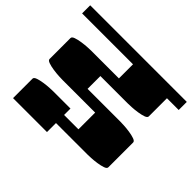

<svg xmlns="http://www.w3.org/2000/svg" viewBox="-150 -836 1040 1040"><g transform="rotate(45 370.0 -315.5)"><path d="M0 -579V-641H740V-579H650V-440Q650 -430 633 -424Q616 -418 592.5 -414.5Q569 -411 548.5 -410Q528 -409 520 -409H310V-311H560Q568 -311 588.5 -310Q609 -309 632.5 -305.5Q656 -302 673 -296Q690 -290 690 -280V-90Q690 -80 673 -74Q656 -68 632.5 -64.5Q609 -61 588.5 -60Q568 -59 560 -59H320V10H60V-139Q60 -149 77 -155Q94 -161 117.5 -164.5Q141 -168 161.5 -169Q182 -170 190 -170H320V-121H430V-249H180Q172 -249 151.5 -250Q131 -251 107.5 -254.5Q84 -258 67 -264Q50 -270 50 -280V-440Q50 -450 67 -456Q84 -462 107.5 -465.5Q131 -469 151.5 -470Q172 -471 180 -471H390V-579Z"/></g></svg>

Font: Gajraj One
Style: Regular
Weight: 400
Designer: Saurabh Sharma
Foundry: Saurabh Sharma
Version: Version 1.000